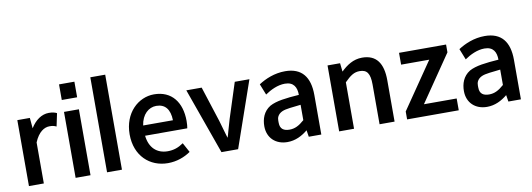

<svg xmlns="http://www.w3.org/2000/svg" viewBox="-61 -1192 4437 1600"><g transform="rotate(-10 2157.0 -391.5)"><path d="M186 -554H80V4H206V-343C241 -428 292 -457 334 -457C359 -457 370 -455 393 -445L416 -554C399 -563 378 -568 348 -568C288 -568 233 -529 194 -465Z M604 -655V-787H474V-655ZM475 4H601V-554H475Z M867 -800H741V4H867Z M1255 17C1330 17 1396 -8 1448 -44L1404 -125C1361 -95 1320 -81 1270 -81C1178 -81 1117 -139 1106 -241H1463C1466 -257 1468 -277 1468 -303C1468 -460 1388 -568 1238 -568C1105 -568 981 -456 981 -274C981 -91 1103 17 1255 17ZM1105 -328C1118 -420 1176 -470 1240 -470C1315 -470 1355 -421 1357 -328Z M1736 -256 1640 -554H1510L1709 4H1850L2044 -554H1920L1824 -256C1815 -222 1806 -191 1796 -159L1787 -126C1784 -119 1782 -112 1780 -105C1778 -112 1776 -118 1774 -125L1764 -159C1754 -191 1745 -222 1736 -256Z M2266 17C2334 17 2390 -12 2439 -52L2448 4H2554V-331C2554 -482 2489 -568 2348 -568C2257 -568 2179 -534 2122 -497L2159 -404C2207 -437 2267 -466 2328 -466C2403 -466 2427 -417 2427 -354C2317 -346 2234 -337 2178 -306C2118 -269 2098 -207 2098 -146C2098 -47 2167 17 2266 17ZM2221 -154C2221 -177 2217 -202 2244 -228C2272 -253 2310 -257 2384 -265C2398 -267 2412 -269 2427 -270V-140C2382 -100 2346 -82 2301 -82C2254 -82 2221 -100 2221 -154Z M2811 -554H2705V4H2831V-389C2880 -438 2912 -461 2960 -461C3021 -461 3047 -427 3047 -332V4H3174V-346C3174 -489 3120 -568 2999 -568C2924 -568 2868 -529 2819 -482Z M3548 -454 3280 -63V4H3717V-96H3440L3708 -488V-554H3310V-454Z M3955 17C4023 17 4079 -12 4128 -52L4137 4H4243V-331C4243 -482 4178 -568 4037 -568C3946 -568 3868 -534 3811 -497L3848 -404C3896 -437 3956 -466 4017 -466C4092 -466 4116 -417 4116 -354C4006 -346 3923 -337 3867 -306C3807 -269 3787 -207 3787 -146C3787 -47 3856 17 3955 17ZM3910 -154C3910 -177 3906 -202 3933 -228C3961 -253 3999 -257 4073 -265C4087 -267 4101 -269 4116 -270V-140C4071 -100 4035 -82 3990 -82C3943 -82 3910 -100 3910 -154Z"/></g></svg>

Font: Bithumb Trading Sans Semibold
Style: Regular
Weight: 600
Designer: HamHyungwon
Foundry: Bithumb
Version: Version 1.100;Glyphs 3.1.2 (3151)